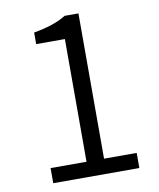

<svg xmlns="http://www.w3.org/2000/svg" viewBox="-83 -797 714 863"><g transform="rotate(-10 274.5 -366.0)"><path d="M90 0H483V-69H334V-732H271C234 -709 187 -693 123 -682V-629H254V-69H90Z"/></g></svg>

Font: ChiuKong Gothic MN Normal
Style: Regular
Weight: 350
Designer: Ryoko NISHIZUKA 西塚涼子 (kana, bopomofo & ideographs); Paul D. Hunt (Latin, Greek & Cyrillic); Sandoll Communications 산돌커뮤니
Foundry: Adobe
Version: Version 1.300